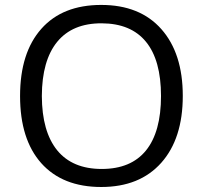

<svg xmlns="http://www.w3.org/2000/svg" viewBox="-20 -745 819 775"><path d="M148.9 -357.4Q149.4 -213.9 210.9 -138.2Q272.5 -63 390.6 -63Q508.8 -63 569.3 -137.7Q629.9 -212.9 629.9 -357.4Q629.9 -502 569.3 -576.2Q508.8 -650.4 390.6 -650.9Q272.5 -651.4 210.9 -576.2Q149.4 -501 148.9 -357.4ZM717.8 -357.9Q717.8 -185.5 630.9 -87.9Q543.9 9.8 388.7 9.8Q232.4 9.8 146.5 -86.4Q61 -182.6 61 -357.4Q61 -532.2 147 -628.9Q232.4 -725.1 388.7 -725.1Q544.9 -725.1 631.3 -627.4Q717.8 -529.8 717.8 -357.9Z"/></svg>

Font: OpenSansHebrew-Regular
Style: Regular
Weight: 400
Foundry: Ascender Corporation, Yanek Iontef
Version: Version 2.001;PS 002.001;hotconv 1.0.70;makeotf.lib2.5.58329